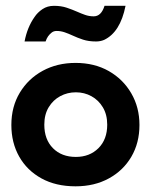

<svg xmlns="http://www.w3.org/2000/svg" viewBox="-20 -644 523 676"><path d="M246 12Q176.5 12 125.8 -16Q75 -44 47.5 -92.8Q20 -141.5 20 -204Q20 -268.5 49.8 -317.8Q79.5 -367 130.5 -394.8Q181.5 -422.5 246 -422.5Q312.5 -422.5 363 -393.8Q413.5 -365 442.2 -315.5Q471 -266 471 -204Q471 -141 442.5 -92.2Q414 -43.5 363.2 -15.8Q312.5 12 246 12ZM247 -91.5Q295.5 -91.5 326.5 -122.2Q357.5 -153 357.5 -205Q357.5 -240.5 342.2 -266Q327 -291.5 302 -305.2Q277 -319 247 -319Q217.5 -319 192.2 -305.5Q167 -292 151.5 -266.5Q136 -241 136 -205Q136 -153 166.5 -122.2Q197 -91.5 247 -91.5ZM318 -498Q292 -498 272.2 -504.5Q252.5 -511 235.5 -519Q221.5 -525.5 207.8 -530.2Q194 -535 179.5 -535Q169 -535 161.8 -529.2Q154.5 -523.5 149.2 -516Q144 -508.5 140.5 -498H66.5Q76 -548 101.5 -584Q112 -600 129.5 -611.8Q147 -623.5 170 -623.5Q195 -623.5 214.5 -617Q234 -610.5 251 -603Q265.5 -596.5 279.8 -591.5Q294 -586.5 310 -586.5Q336.5 -586.5 348 -623.5H422Q403.5 -530.5 346.5 -503.5Q333.5 -498 318 -498Z"/></svg>

Font: Lucymar Sans SemiBold
Style: Regular
Weight: 600
Foundry: The League of Moveable Type (original font) / Main changes by Cristiano Sobral with portions from Mirco Monsees
Version: Version 2.001;August 30, 2020;FontCreator 13.0.0.2681 64-bit